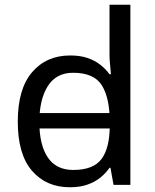

<svg xmlns="http://www.w3.org/2000/svg" viewBox="-20 -780 655 810"><path d="M104 -238V-303H480V-238ZM275 10Q175 10 115 -59.5Q55 -129 55 -267Q55 -405 115.5 -475.5Q176 -546 276 -546Q318 -546 349 -535.5Q380 -525 403 -507Q426 -489 442 -467H448Q447 -480 444.5 -505.5Q442 -531 442 -546V-760H530V0H459L446 -72H442Q426 -49 403 -30.5Q380 -12 348.5 -1Q317 10 275 10ZM289 -63Q374 -63 408.5 -109.5Q443 -156 443 -250V-266Q443 -366 410 -419.5Q377 -473 288 -473Q217 -473 181.5 -416.5Q146 -360 146 -265Q146 -169 181.5 -116Q217 -63 289 -63Z"/></svg>

Font: kannada15
Style: Book
Weight: 400
Designer: Jelle Bosma - Monotype Design Team
Foundry: Monotype Imaging Inc.
Version: Version 2.003